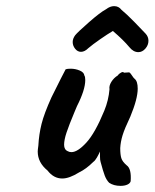

<svg xmlns="http://www.w3.org/2000/svg" viewBox="-20 -598 504 626"><path d="M308 -70Q306 -76 306 -87.5Q306 -99 306 -104Q302 -95 296 -84.5Q290 -74 284 -70Q261 -47 238 -36Q206 -16 183 -16Q155 -16 135 -42Q103 -68 103 -104Q103 -109 105 -123Q107 -160 115.5 -194Q124 -228 148 -281L178 -341L194 -372Q199 -374 210 -374Q226 -374 240 -368Q254 -362 255 -352Q258 -348 258 -337Q258 -305 231 -252L223 -233Q205 -190 197 -166Q189 -142 189 -126Q189 -110 201 -105Q206 -102 213 -102Q233 -102 261.5 -133Q290 -164 320 -237Q334 -271 337 -307Q335 -318 343 -331Q351 -344 364 -352Q368 -358 375 -361.5Q382 -365 384 -361L400 -362Q403 -363 409.5 -353Q416 -343 419 -341Q429 -333 429 -309Q429 -276 405 -218Q386 -178 379.5 -156.5Q373 -135 372 -115Q372 -94 375.5 -82.5Q379 -71 393 -59Q409 -48 406 -7Q404 0 395 4Q386 8 373 8Q351 8 336 -2Q327 -11 321.5 -25.5Q316 -40 308 -70ZM244 -429Q233 -429 225 -439Q217 -449 217 -461Q217 -472 225 -483Q233 -493 270 -525.5Q307 -558 326 -568Q339 -578 352 -578Q367 -578 376 -566Q392 -553 418 -526.5Q444 -500 455 -488Q464 -478 464 -465Q464 -451 454 -439.5Q444 -428 431 -428Q415 -428 402 -444Q382 -468 348 -497Q331 -487 306.5 -470Q282 -453 268 -441Q256 -429 244 -429Z"/></svg>

Font: Caveat
Style: Bold
Weight: 700
Designer: Pablo Impallari
Foundry: Pablo Impallari
Version: Version 1.500; ttfautohint (v1.6)